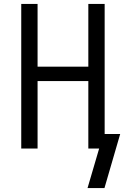

<svg xmlns="http://www.w3.org/2000/svg" viewBox="-20 -755 640 976"><path d="M511 201H425L484 0H429V-343H171V0H88V-735H171V-416H429V-735H512V-74H591Z"/></svg>

Font: Iosevka Fixed Extended
Style: Regular
Weight: 400
Width: 7
Monospace: yes
Designer: Belleve Invis
Foundry: Belleve Invis
Version: Version 24.1.1; ttfautohint (v1.8.4)